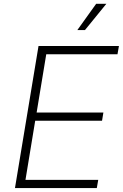

<svg xmlns="http://www.w3.org/2000/svg" viewBox="-20 -963 629 983"><path d="M56.6 0 177.2 -727.5H588.9L581.5 -685.1H216.8L167.5 -386.7H509.3L502.4 -344.7H160.2L110.4 -42H482.9L475.6 0ZM376 -809.1 472.2 -943.4H524.4L415 -809.1Z"/></svg>

Font: Inter 16pt ExtraLight
Style: Italic
Weight: 250
Italic angle: -9.3988°
Version: Version 4.001;git-66647c0bb